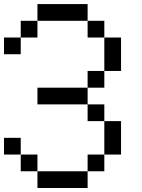

<svg xmlns="http://www.w3.org/2000/svg" viewBox="-20 -937 707 957"><path d="M0 -166.7V-250H83.3V-166.7ZM0 -666.7V-750H83.3V-666.7ZM166.7 -166.7V-83.3H83.3V-166.7ZM166.7 -83.3H416.7V0H166.7ZM166.7 -416.7V-500H416.7V-416.7ZM166.7 -833.3V-750H83.3V-833.3ZM166.7 -916.7H416.7V-833.3H166.7ZM500 -166.7V-83.3H416.7V-166.7ZM500 -416.7V-333.3H416.7V-416.7ZM500 -333.3H583.3V-166.7H500ZM500 -583.3V-500H416.7V-583.3ZM500 -833.3V-750H416.7V-833.3ZM500 -750H583.3V-583.3H500Z"/></svg>

Font: Galmuri11 Regular
Style: Regular
Weight: 400
Designer: Minseo Lee (Quiple)
Version: Version 2.356;hotconv 1.1.0;makeotfexe 2.6.0 DEVELOPMENT